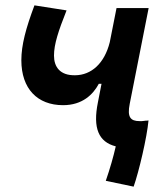

<svg xmlns="http://www.w3.org/2000/svg" viewBox="-20 -548 626 724"><path d="M483.9 155.8C503.9 99.1 534.2 -29.8 540 -93.8C537.1 -93.3 534.7 -93.3 531.7 -92.8V-93.3C529.3 -92.8 526.9 -92.8 524.4 -92.3C521.5 -92.3 518.6 -91.8 515.1 -91.3C512.2 -91.3 509.3 -91.3 506.3 -91.3C472.2 -91.3 459 -106 469.2 -156.7L540.5 -517.6H419.4L394 -389.2C374 -308.6 324.2 -264.6 263.2 -264.2C206.5 -263.2 183.6 -295.4 183.6 -338.4C183.6 -381.3 200.2 -431.2 231 -508.8L109.9 -527.8C77.6 -441.4 60.5 -378.4 60.5 -320.8C60.5 -213.4 121.1 -151.4 217.8 -151.4C291 -151.4 331.1 -191.9 352.5 -231.9H362.8L349.1 -161.6C329.6 -64.9 351.6 -12.7 416.5 3.9C407.7 42.5 395 87.4 378.9 133.8Z"/></svg>

Font: Cascadia Code SemiBold
Style: Italic
Weight: 600
Italic angle: -10°
Monospace: yes
Designer: Aaron Bell
Foundry: Saja Typeworks
Version: Version 2404.023